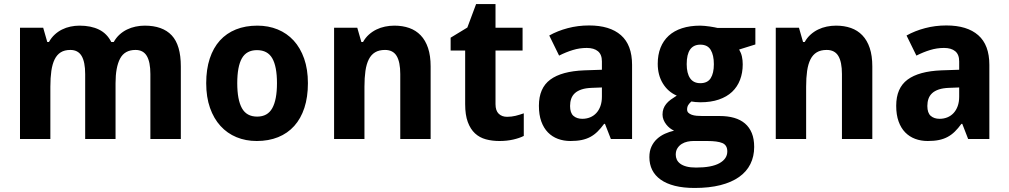

<svg xmlns="http://www.w3.org/2000/svg" viewBox="-20 -682 4949 942"><path d="M546.9 0H397.9V-318.8Q397.9 -377.9 380.4 -407.5Q362.8 -437 325.2 -437Q296.9 -437 278.1 -425.3Q259.3 -413.6 248 -390.6Q236.8 -367.7 231.9 -334Q227.1 -300.3 227.1 -256.8V0H78.1V-545.9H191.9L211.9 -476.1H220.2Q231.9 -497.1 248.3 -512.2Q264.6 -527.3 284.2 -537.1Q303.7 -546.9 325.7 -551.5Q347.7 -556.2 370.1 -556.2Q426.3 -556.2 465.6 -536.9Q504.9 -517.6 525.9 -476.1H538.1Q549.8 -497.1 566.4 -512.2Q583 -527.3 603 -537.1Q623 -546.9 645.3 -551.5Q667.5 -556.2 689.9 -556.2Q777.8 -556.2 822.5 -508.5Q867.2 -460.9 867.2 -356V0H717.8V-318.8Q717.8 -377.9 700.2 -407.5Q682.6 -437 645 -437Q591.8 -437 569.3 -394.8Q546.9 -352.5 546.9 -273.9Z M1144 -273.9Q1144 -192.4 1167 -151.1Q1189.9 -109.9 1241.7 -109.9Q1293 -109.9 1315.9 -151.4Q1338.9 -192.9 1338.9 -273.9Q1338.9 -355.5 1315.9 -395.8Q1293 -436 1240.7 -436Q1189.5 -436 1166.7 -395.8Q1144 -355.5 1144 -273.9ZM1490.7 -273.9Q1490.7 -205.6 1473.4 -152.8Q1456.1 -100.1 1423.6 -64Q1391.1 -27.8 1344.5 -9Q1297.9 9.8 1239.7 9.8Q1185.5 9.8 1140.1 -9Q1094.7 -27.8 1061.8 -64Q1028.8 -100.1 1010.3 -152.8Q991.7 -205.6 991.7 -273.9Q991.7 -341.8 1009 -394.5Q1026.4 -447.3 1058.8 -483.2Q1091.3 -519 1137.7 -537.6Q1184.1 -556.2 1242.7 -556.2Q1296.9 -556.2 1342.3 -537.6Q1387.7 -519 1420.7 -483.2Q1453.6 -447.3 1472.2 -394.5Q1490.7 -341.8 1490.7 -273.9Z M2092.8 0H1943.8V-318.8Q1943.8 -377.9 1926 -407.5Q1908.2 -437 1869.1 -437Q1839.8 -437 1820.3 -425.3Q1800.8 -413.6 1789.3 -390.6Q1777.8 -367.7 1772.9 -334Q1768.1 -300.3 1768.1 -256.8V0H1619.1V-545.9H1732.9L1752.9 -476.1H1761.2Q1772.9 -497.1 1789.8 -512.2Q1806.6 -527.3 1826.7 -537.1Q1846.7 -546.9 1869.1 -551.5Q1891.6 -556.2 1915 -556.2Q1955.1 -556.2 1987.8 -544.7Q2020.5 -533.2 2043.9 -508.8Q2067.4 -484.4 2080.1 -446.5Q2092.8 -408.7 2092.8 -356Z M2467.8 -108.9Q2489.7 -108.9 2509.5 -113.8Q2529.3 -118.7 2549.8 -126V-15.1Q2528.8 -4.4 2497.8 2.7Q2466.8 9.8 2430.2 9.8Q2394.5 9.8 2363.8 1.5Q2333 -6.8 2310.5 -27.6Q2288.1 -48.3 2275.1 -83.3Q2262.2 -118.2 2262.2 -170.9V-434.1H2190.9V-497.1L2272.9 -546.9L2315.9 -662.1H2411.1V-545.9H2543.9V-434.1H2411.1V-170.9Q2411.1 -139.2 2426.8 -124Q2442.4 -108.9 2467.8 -108.9Z M2977.1 0 2948.2 -74.2H2943.8Q2927.7 -52.2 2911.6 -36.4Q2895.5 -20.5 2876.5 -10.3Q2857.4 0 2833.7 4.9Q2810.1 9.8 2778.8 9.8Q2745.6 9.8 2717.3 -0.7Q2689 -11.2 2668.2 -32.5Q2647.5 -53.7 2635.7 -86.2Q2624 -118.7 2624 -163.1Q2624 -250 2679.7 -291.3Q2735.4 -332.5 2846.2 -336.9L2933.1 -339.8V-380.9Q2933.1 -414.6 2913.6 -430.7Q2894 -446.8 2858.9 -446.8Q2823.7 -446.8 2790.3 -436.5Q2756.8 -426.3 2723.1 -409.2L2674.8 -507.8Q2715.8 -530.8 2765.6 -543.9Q2815.4 -557.1 2870.1 -557.1Q2972.2 -557.1 3026.6 -509.3Q3081.1 -461.4 3081.1 -363.8V0ZM2933.1 -252.9 2883.8 -251Q2854 -250 2833.5 -243.2Q2813 -236.3 2800.5 -224.9Q2788.1 -213.4 2782.5 -197.5Q2776.9 -181.6 2776.9 -162.1Q2776.9 -127.9 2793.5 -113.5Q2810.1 -99.1 2836.9 -99.1Q2857.4 -99.1 2875 -106.2Q2892.6 -113.3 2905.5 -127.2Q2918.5 -141.1 2925.8 -161.4Q2933.1 -181.6 2933.1 -208Z M3686 -544.9V-463.9L3606.4 -439Q3616.2 -422.4 3620.1 -404.5Q3624 -386.7 3624 -366.2Q3624 -324.7 3610.8 -290.3Q3597.7 -255.9 3571.8 -231.4Q3545.9 -207 3506.8 -193.6Q3467.8 -180.2 3416 -180.2Q3404.8 -180.2 3391.6 -181.4Q3378.4 -182.6 3372.1 -184.1Q3362.3 -175.8 3356.7 -166.7Q3351.1 -157.7 3351.1 -145Q3351.1 -134.8 3357.4 -128.7Q3363.8 -122.6 3374 -118.9Q3384.3 -115.2 3397.9 -114Q3411.6 -112.8 3426.3 -112.8H3511.2Q3550.8 -112.8 3582 -103.8Q3613.3 -94.7 3635 -76.2Q3656.7 -57.6 3668.5 -29.1Q3680.2 -0.5 3680.2 39.1Q3680.2 85.4 3661.6 122.8Q3643.1 160.2 3606.2 186.3Q3569.3 212.4 3514.6 226.3Q3460 240.2 3388.2 240.2Q3332.5 240.2 3291 229.7Q3249.5 219.2 3221.7 199.5Q3193.8 179.7 3179.9 151.9Q3166 124 3166 88.9Q3166 59.1 3176.3 37.1Q3186.5 15.1 3203.6 -0.5Q3220.7 -16.1 3242.4 -25.9Q3264.2 -35.6 3287.1 -41Q3276.9 -45.4 3266.8 -53.2Q3256.8 -61 3248.8 -71.3Q3240.7 -81.5 3235.6 -94Q3230.5 -106.4 3230.5 -120.1Q3230.5 -135.7 3235.1 -148.4Q3239.7 -161.1 3248.5 -172.1Q3257.3 -183.1 3270.5 -192.9Q3283.7 -202.6 3300.3 -212.9Q3257.3 -231.4 3232.2 -272.5Q3207 -313.5 3207 -369.1Q3207 -413.1 3220.7 -447.8Q3234.4 -482.4 3260.7 -506.6Q3287.1 -530.8 3326.2 -543.5Q3365.2 -556.2 3416 -556.2Q3425.8 -556.2 3438 -554.9Q3450.2 -553.7 3462.2 -552Q3474.1 -550.3 3484.4 -548.3Q3494.6 -546.4 3500.5 -544.9ZM3295.4 77.1Q3295.4 89.4 3300.5 100.8Q3305.7 112.3 3317.4 121.1Q3329.1 129.9 3348.1 135Q3367.2 140.1 3395 140.1Q3471.2 140.1 3509.8 118.7Q3548.3 97.2 3548.3 61Q3548.3 30.3 3524.4 20Q3500.5 9.8 3450.2 9.8H3381.3Q3368.2 9.8 3353 12.9Q3337.9 16.1 3325.2 23.9Q3312.5 31.7 3304 44.7Q3295.4 57.6 3295.4 77.1ZM3349.1 -367.2Q3349.1 -322.8 3365.7 -298.3Q3382.3 -273.9 3416 -273.9Q3451.2 -273.9 3466.8 -298.3Q3482.4 -322.8 3482.4 -367.2Q3482.4 -411.1 3467 -437Q3451.7 -462.9 3416 -462.9Q3349.1 -462.9 3349.1 -367.2Z M4259.8 0H4110.8V-318.8Q4110.8 -377.9 4093 -407.5Q4075.2 -437 4036.1 -437Q4006.8 -437 3987.3 -425.3Q3967.8 -413.6 3956.3 -390.6Q3944.8 -367.7 3939.9 -334Q3935.1 -300.3 3935.1 -256.8V0H3786.1V-545.9H3899.9L3919.9 -476.1H3928.2Q3939.9 -497.1 3956.8 -512.2Q3973.6 -527.3 3993.7 -537.1Q4013.7 -546.9 4036.1 -551.5Q4058.6 -556.2 4082 -556.2Q4122.1 -556.2 4154.8 -544.7Q4187.5 -533.2 4210.9 -508.8Q4234.4 -484.4 4247.1 -446.5Q4259.8 -408.7 4259.8 -356Z M4730 0 4701.2 -74.2H4696.8Q4680.7 -52.2 4664.6 -36.4Q4648.4 -20.5 4629.4 -10.3Q4610.4 0 4586.7 4.9Q4563 9.8 4531.7 9.8Q4498.5 9.8 4470.2 -0.7Q4441.9 -11.2 4421.1 -32.5Q4400.4 -53.7 4388.7 -86.2Q4377 -118.7 4377 -163.1Q4377 -250 4432.6 -291.3Q4488.3 -332.5 4599.1 -336.9L4686 -339.8V-380.9Q4686 -414.6 4666.5 -430.7Q4647 -446.8 4611.8 -446.8Q4576.7 -446.8 4543.2 -436.5Q4509.8 -426.3 4476.1 -409.2L4427.7 -507.8Q4468.8 -530.8 4518.6 -543.9Q4568.4 -557.1 4623 -557.1Q4725.1 -557.1 4779.5 -509.3Q4834 -461.4 4834 -363.8V0ZM4686 -252.9 4636.7 -251Q4606.9 -250 4586.4 -243.2Q4565.9 -236.3 4553.5 -224.9Q4541 -213.4 4535.4 -197.5Q4529.8 -181.6 4529.8 -162.1Q4529.8 -127.9 4546.4 -113.5Q4563 -99.1 4589.8 -99.1Q4610.4 -99.1 4627.9 -106.2Q4645.5 -113.3 4658.4 -127.2Q4671.4 -141.1 4678.7 -161.4Q4686 -181.6 4686 -208Z"/></svg>

Font: Droid Sans
Style: Bold
Weight: 700
Foundry: Ascender Corporation
Version: Version 1.00 build 112